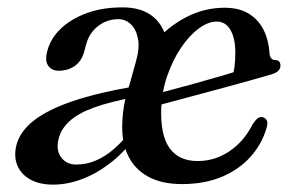

<svg xmlns="http://www.w3.org/2000/svg" viewBox="-20 -489 802 521"><path d="M312 -159Q314.5 -219.5 337.5 -275Q360.5 -330.5 398.8 -374Q437 -417.5 486 -442.8Q535 -468 589 -468Q629.5 -468 655.8 -451.5Q682 -435 695.8 -406.8Q709.5 -378.5 711.5 -343Q712 -336 715.8 -331.2Q719.5 -326.5 725.5 -326Q732.5 -326.5 736.8 -322.8Q741 -319 741 -310.5Q741 -302.5 734.8 -296.5Q728.5 -290.5 714.5 -286.5Q690.5 -279.5 656.5 -270Q622.5 -260.5 584.2 -250.2Q546 -240 509.2 -230Q472.5 -220 442.2 -212Q412 -204 394 -199.2Q376 -194.5 376 -194.5L371 -225.5Q371 -225.5 389.2 -230.5Q407.5 -235.5 436.8 -243Q466 -250.5 499.8 -260Q533.5 -269.5 566 -278.8Q598.5 -288 622 -295.5L610 -279Q614.5 -293 616.5 -309.2Q618.5 -325.5 618.5 -346.5Q618.5 -385.5 605.2 -408Q592 -430.5 568 -430.5Q545 -430.5 519.2 -411.5Q493.5 -392.5 471.2 -359.5Q449 -326.5 434.2 -284.2Q419.5 -242 417.5 -196Q415 -122 440.2 -87Q465.5 -52 516.5 -52Q563 -52 602.5 -78.5Q642 -105 666 -152.5Q673.5 -163.5 678.5 -167.5Q683.5 -171.5 690 -171.5Q697.5 -171 702.8 -164.2Q708 -157.5 703.5 -142.5Q691 -98.5 660 -63.8Q629 -29 582 -9.2Q535 10.5 474 10.5Q418 10.5 381 -10.2Q344 -31 326.5 -69Q309 -107 312 -159ZM109.5 -354.5Q118.5 -386 145.5 -411.8Q172.5 -437.5 215 -453.2Q257.5 -469 312.5 -469Q362.5 -469 392.8 -445.8Q423 -422.5 432.2 -380.8Q441.5 -339 427.5 -283.5L332 -261.5L349 -322.5Q359.5 -359.5 354.2 -385Q349 -410.5 334.5 -423.8Q320 -437 301 -437Q270.5 -437 246.2 -418.2Q222 -399.5 214 -369L207.5 -345.5Q200.5 -322.5 182.5 -309.8Q164.5 -297 137.5 -297Q118 -298 109.5 -312.8Q101 -327.5 109.5 -354.5ZM24.5 -95Q34 -132.5 72.2 -162.2Q110.5 -192 178.2 -214.8Q246 -237.5 342 -254L346 -225.5Q279 -213 236 -197.5Q193 -182 169.8 -161.2Q146.5 -140.5 139.5 -114Q131 -82.5 145.5 -62.5Q160 -42.5 187 -42.5Q215 -42.5 241 -53.8Q267 -65 291.5 -86.8Q316 -108.5 339.5 -140L344.5 -113.5Q315 -74 278.2 -45.8Q241.5 -17.5 202 -2.8Q162.5 12 124 12Q87.5 12 62.5 -1.8Q37.5 -15.5 27.2 -39.8Q17 -64 24.5 -95Z"/></svg>

Font: Fraunces
Style: Italic
Weight: 400
Italic angle: -16°
Version: Version 1.000;[b76b70a41]